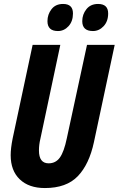

<svg xmlns="http://www.w3.org/2000/svg" viewBox="-20 -941 600 971"><path d="M527 -873Q527 -921 476 -921Q438 -921 417 -894.5Q396 -868 396 -834Q396 -784 450 -784Q481 -784 504 -808.5Q527 -833 527 -873ZM349 -873Q349 -921 299 -921Q261 -921 240.5 -894.5Q220 -868 220 -834Q220 -784 273 -784Q304 -784 326.5 -808.5Q349 -833 349 -873ZM455 -222 560 -714H420L318 -242Q304 -174 283 -144.5Q262 -115 226 -115Q177 -115 177 -180Q177 -209 184 -238L285 -714H145L44 -241Q34 -191 34 -156Q34 -78 80 -34Q126 10 207 10Q316 10 373.5 -50Q431 -110 455 -222Z"/></svg>

Font: Noto Sans UI Condensed ExtraBold
Style: Italic
Weight: 800
Width: 3
Designer: Monotype Design Team
Foundry: Monotype Imaging Inc.
Version: 1.001